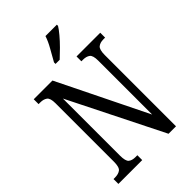

<svg xmlns="http://www.w3.org/2000/svg" viewBox="-268 -1038 1145 1145"><g transform="rotate(-45 304.0 -465.5)"><path d="M28 0V-41H40Q69 -41 86 -53.5Q103 -66 103 -113V-605Q103 -649 86 -661Q69 -673 43 -673H28V-714H186L463 -150V-605Q463 -649 446.5 -661Q430 -673 403 -673H389V-714H589V-673H574Q547 -673 530.5 -660Q514 -647 514 -601V0H451L154 -594V-113Q154 -66 169.5 -53.5Q185 -41 213 -41H229V0ZM269 -784Q290 -822 311.5 -859.5Q333 -897 344 -931H440V-921Q430 -904 407 -876.5Q384 -849 356 -821Q328 -793 304 -771H269Z"/></g></svg>

Font: Noto Serif Myanmar ExtraCondensed
Style: Regular
Weight: 400
Width: 2
Designer: Ben Mitchell and the Monotype Design Team
Foundry: Monotype Imaging Inc.
Version: Version 2.106; ttfautohint (v1.8.4.7-5d5b)